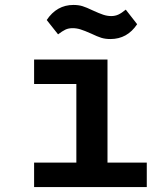

<svg xmlns="http://www.w3.org/2000/svg" viewBox="-20 -757 680 777"><path d="M118 -99H289V-417H118V-516H415V-99H574V0H118ZM349 -621Q322 -633 306 -638Q290 -643 274 -643Q257 -643 244.5 -637Q232 -631 215 -618L169 -676Q210 -737 277 -737Q298 -737 314 -732Q330 -727 355 -715Q381 -703 397.5 -697.5Q414 -692 430 -692Q446 -692 459 -698Q472 -704 489 -718L535 -659Q495 -599 427 -599Q406 -599 390 -604Q374 -609 349 -621Z"/></svg>

Font: Writer SemiBold
Style: Regular
Weight: 600
Monospace: yes
Designer: Mike Abbink, Paul van der Laan, Pieter van Rosmalen
Foundry: Bold Monday
Version: Version 2.001 2020